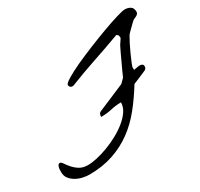

<svg xmlns="http://www.w3.org/2000/svg" viewBox="-149 -899 1134 1088"><g transform="rotate(-30 418.0 -354.5)"><path d="M11.7 -88.9Q11.7 -94.7 11.7 -103.5Q11.7 -112.3 13.7 -120.6Q15.6 -128.9 19.5 -134.8Q23.4 -140.6 31.2 -140.6Q39.1 -140.6 48.3 -126.5Q57.6 -112.3 72.3 -95.2Q86.9 -78.1 108.9 -64Q130.9 -49.8 164.1 -49.8Q189.5 -49.8 224.6 -57.6Q259.8 -65.4 297.4 -79.6Q335 -93.8 371.6 -113.8Q408.2 -133.8 437.5 -157.7Q466.8 -181.6 484.9 -208.5Q502.9 -235.4 502.9 -264.6Q467.8 -264.6 435.5 -256.8Q403.3 -249 364.3 -249Q364.3 -257.8 367.2 -266.1Q370.1 -274.4 379.9 -278.3L556.6 -353.5L583 -379.9Q586.9 -389.6 597.7 -413.1Q608.4 -436.5 620.6 -462.4Q632.8 -488.3 643.6 -511.7Q654.3 -535.2 659.2 -543.9Q659.2 -544.9 663.1 -550.8Q667 -556.6 671.4 -563Q675.8 -569.3 679.2 -574.7Q682.6 -580.1 683.6 -582Q683.6 -589.8 682.6 -595.7Q681.6 -601.6 670.9 -608.4Q578.1 -574.2 492.2 -545.4Q406.2 -516.6 317.4 -481.4Q316.4 -481.4 314 -481Q311.5 -480.5 309.6 -480.5Q301.8 -480.5 296.4 -486.3Q291 -492.2 291 -500Q291 -509.8 323.7 -529.8Q356.4 -549.8 406.2 -572.8Q456.1 -595.7 516.1 -620.1Q576.2 -644.5 630.9 -664.6Q685.5 -684.6 727.5 -697.3Q769.5 -710 784.2 -710Q804.7 -710 820.3 -700.2Q835.9 -690.4 835.9 -665Q835.9 -657.2 831.5 -652.3Q827.1 -647.5 820.8 -644Q814.5 -640.6 808.1 -638.2Q801.8 -635.7 797.9 -632.8Q792 -627.9 782.2 -618.2Q772.5 -608.4 762.2 -598.6Q752 -588.9 744.1 -580.6Q736.3 -572.3 735.4 -570.3Q726.6 -555.7 713.4 -529.8Q700.2 -503.9 688.5 -477.5Q676.8 -451.2 668 -430.2Q659.2 -409.2 659.2 -405.3V-386.7Q663.1 -386.7 673.3 -389.2Q683.6 -391.6 694.3 -392.6Q705.1 -393.6 713.4 -389.6Q721.7 -385.7 721.7 -373Q721.7 -361.3 709 -353.5Q704.1 -351.6 691.9 -346.2Q679.7 -340.8 665.5 -335Q651.4 -329.1 638.7 -323.7Q626 -318.4 621.1 -316.4Q578.1 -246.1 530.8 -187.5Q483.4 -128.9 426.3 -87.4Q369.1 -45.9 299.3 -22.5Q229.5 1 143.6 1Q125 1 102.1 -3.9Q79.1 -8.8 59.1 -20Q39.1 -31.2 25.4 -48.3Q11.7 -65.4 11.7 -88.9Z"/></g></svg>

Font: La Belle Aurore
Style: Regular
Weight: 400
Version: Version 1.001 2001